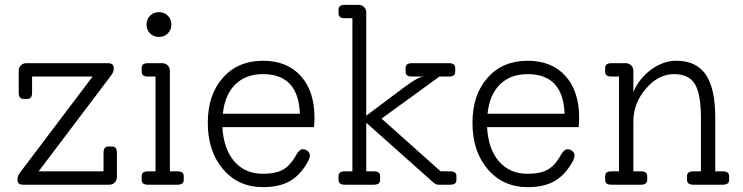

<svg xmlns="http://www.w3.org/2000/svg" viewBox="-20 -760 3057 790"><path d="M442 -157Q461 -157 461 -131V-31Q461 -18 452 -9Q443 0 430 0H76Q52 0 52 -20V-24Q52 -36 64 -52L361 -445H112V-379Q112 -353 93 -353H76Q57 -353 57 -379V-469Q57 -482 66 -491Q75 -500 88 -500H424Q448 -500 448 -480V-476Q448 -464 436 -448L139 -55H406V-131Q406 -157 425 -157Z M670.5 -622.5Q656 -608 634 -608Q612 -608 597.5 -622.5Q583 -637 583 -659Q583 -681 597.5 -695.5Q612 -710 634 -710Q656 -710 670.5 -695.5Q685 -681 685 -659Q685 -637 670.5 -622.5ZM589 0Q563 0 563 -19V-36Q563 -55 589 -55H620V-445H589Q563 -445 563 -464V-481Q563 -500 589 -500H648Q661 -500 670 -491Q679 -482 679 -469V-55H710Q736 -55 736 -36V-19Q736 0 710 0Z M1274 -275Q1274 -263 1272 -237H895Q900 -147 944 -96Q988 -45 1062 -45Q1114 -45 1144.5 -62Q1175 -79 1199 -123Q1212 -146 1226 -146Q1237 -146 1246 -138.5Q1255 -131 1255 -121Q1255 -108 1243 -88Q1212 -36 1169.5 -13Q1127 10 1062 10Q961 10 898 -63.5Q835 -137 835 -255Q835 -370 897 -440Q959 -510 1062 -510Q1161 -510 1217.5 -447.5Q1274 -385 1274 -275ZM1062 -455Q991 -455 948 -412.5Q905 -370 897 -292H1214Q1208 -455 1062 -455Z M1832 -55Q1858 -55 1858 -36V-19Q1858 0 1832 0H1783Q1773 0 1761 -11L1487 -255V-55H1518Q1544 -55 1544 -36V-19Q1544 0 1518 0H1399Q1373 0 1373 -19V-36Q1373 -55 1399 -55H1430V-685H1399Q1373 -685 1373 -704V-721Q1373 -740 1399 -740H1456Q1469 -740 1478 -731Q1487 -722 1487 -709V-284L1650 -406Q1702 -445 1726 -445H1675Q1649 -445 1649 -464V-481Q1649 -500 1675 -500H1827Q1853 -500 1853 -481V-464Q1853 -445 1827 -445H1788L1550 -272L1793 -55Z M2363 -275Q2363 -263 2361 -237H1984Q1989 -147 2033 -96Q2077 -45 2151 -45Q2203 -45 2233.5 -62Q2264 -79 2288 -123Q2301 -146 2315 -146Q2326 -146 2335 -138.5Q2344 -131 2344 -121Q2344 -108 2332 -88Q2301 -36 2258.5 -13Q2216 10 2151 10Q2050 10 1987 -63.5Q1924 -137 1924 -255Q1924 -370 1986 -440Q2048 -510 2151 -510Q2250 -510 2306.5 -447.5Q2363 -385 2363 -275ZM2151 -455Q2080 -455 2037 -412.5Q1994 -370 1986 -292H2303Q2297 -455 2151 -455Z M2954 -55Q2980 -55 2980 -36V-19Q2980 0 2954 0H2833Q2807 0 2807 -19V-36Q2807 -55 2833 -55H2864V-275Q2864 -374 2839 -414.5Q2814 -455 2753 -455Q2689 -455 2637.5 -395Q2586 -335 2586 -261V-55H2617Q2643 -55 2643 -36V-19Q2643 0 2617 0H2496Q2470 0 2470 -19V-36Q2470 -55 2496 -55H2527V-445H2496Q2470 -445 2470 -464V-481Q2470 -500 2496 -500H2555Q2568 -500 2577 -491Q2586 -482 2586 -469V-381Q2609 -437 2659 -473.5Q2709 -510 2763 -510Q2845 -510 2884 -453Q2923 -396 2923 -275V-55Z"/></svg>

Font: Solway Light
Style: Regular
Weight: 300
Designer: Mariya V. Pigoulevskaya
Foundry: The Northern Block Ltd.
Version: Version 1.000;hotconv 1.0.109;makeotfexe 2.5.65596